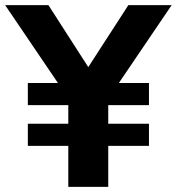

<svg xmlns="http://www.w3.org/2000/svg" viewBox="-43 -725 686 745"><path d="M222 0V-159H65V-245H222V-317H65V-403H194V-385L-23 -705H145L316 -439H283L455 -705H623L406 -385V-403H535V-317H377V-245H535V-159H377V0Z"/></svg>

Font: Mulish ExtraLight ExtraBold
Style: Regular
Weight: 800
Version: Version 3.603